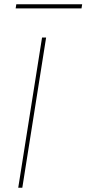

<svg xmlns="http://www.w3.org/2000/svg" viewBox="-20 -875 403 895"><path d="M65 0 176 -700H195L84 0ZM53 -836 56 -855H363L360 -836Z"/></svg>

Font: Georama Extended Thin
Style: Italic
Weight: 100
Width: 7
Italic angle: -9°
Designer: Jean-Baptiste Levee
Foundry: Production Type
Version: Version 1.000